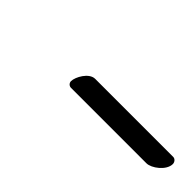

<svg xmlns="http://www.w3.org/2000/svg" viewBox="13 -746 360 360"><g transform="rotate(45 192.5 -566.0)"><path d="M149 -544H349C362 -544 385 -561 385 -578C385 -583 381 -588 376 -588H169C153 -588 140 -564 140 -553C140 -548 144 -544 149 -544Z"/></g></svg>

Font: EB Garamond
Style: Italic
Weight: 400
Italic angle: -17.2°
Designer: Georg Duffner and Octavio Pardo
Foundry: Georg Duffner
Version: Version 1.000;PS 001.000;hotconv 1.0.88;makeotf.lib2.5.64775